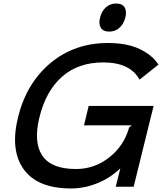

<svg xmlns="http://www.w3.org/2000/svg" viewBox="-20 -1065 941 1095"><path d="M856 -460.9 742.2 0H640.1L666 -104H665Q611.8 -51.8 537.4 -21Q462.9 9.8 384.8 9.8Q194.3 9.8 115.5 -99.1Q36.6 -208 83 -397Q130.9 -590.8 267.8 -705.3Q404.8 -819.8 596.2 -819.8Q656.2 -819.8 708 -808.6Q759.8 -797.4 807.1 -769Q854.5 -740.7 883.8 -696.8L775.9 -610.8Q722.2 -709 568.8 -709Q425.8 -709 333.7 -627.4Q241.7 -545.9 205.1 -397Q169.9 -254.9 220.9 -178Q272 -101.1 413.1 -101.1Q520 -101.1 604.2 -168.2Q688.5 -235.4 716.8 -338.9L731.9 -350.1H459L485.8 -460.9ZM603 -884.8Q568.4 -884.8 554.9 -906.7Q541.5 -928.7 550.8 -964.8Q559.6 -1001 583.7 -1022.9Q607.9 -1044.9 642.1 -1044.9Q677.2 -1044.9 690.7 -1022.9Q704.1 -1001 694.8 -964.8Q685.5 -928.7 661.4 -906.7Q637.2 -884.8 603 -884.8Z"/></svg>

Font: Sinkin Sans 500 Medium Italic
Style: Regular
Weight: 500
Italic angle: -112°
Designer: Keith Bates
Foundry: K-Type
Version: Sinkin Sans (version 1.0)  by Keith Bates   •   © 2014   www